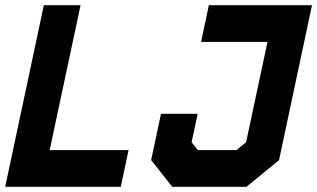

<svg xmlns="http://www.w3.org/2000/svg" viewBox="-32 -720 1222 740"><path d="M-12 0 137 -700H278.5L159.5 -141.5H463.5L433.5 0ZM74 -71H380.5H74L193 -629.5ZM632 0 550.5 -103 588.5 -281.5H730L706.5 -172L730.5 -141.5H879.5L916.5 -172L999 -558.5H743L773 -700H1170.5L1043.5 -103L918 0ZM682.5 -73.5H899.5L984.5 -143L1088 -629.5H829.5H1088L984.5 -143L899.5 -73.5H682.5L629 -141.5L645 -216L629 -141.5Z"/></svg>

Font: Tourney Black
Style: Italic
Weight: 900
Italic angle: -12°
Version: Version 1.015